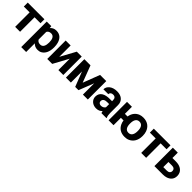

<svg xmlns="http://www.w3.org/2000/svg" viewBox="395 -2113 3891 3891"><g transform="rotate(45 2340.5 -167.5)"><path d="M24 -415H191V0H332V-415H502V-528H24Z M568 203H709V-46C739 -14 779 10 839 10C872 10 902 4 927 -10C1003 -51 1044 -141 1044 -259V-270C1044 -310 1039 -347 1030 -380C1006 -469 949 -538 838 -538C774 -538 734 -513 704 -477L699 -528H568ZM709 -156V-373C726 -404 753 -423 801 -423C880 -423 903 -349 903 -270V-259C903 -180 881 -104 802 -104C754 -104 725 -124 709 -156Z M1111 0H1253L1430 -326V0H1571V-528H1430L1253 -203V-528H1111Z M1646 0H1788V-319L1912 0H2006L2133 -324V0H2274V-528H2097L1959 -167L1822 -528H1646Z M2338 -148C2338 -125 2343 -104 2352 -85C2379 -30 2437 10 2518 10C2580 10 2623 -14 2651 -47C2654 -28 2658 -13 2665 0H2808V-8C2793 -41 2787 -79 2787 -128V-352C2787 -383 2782 -410 2771 -433C2740 -501 2673 -538 2575 -538C2506 -538 2450 -519 2411 -488C2379 -462 2350 -423 2350 -370H2491C2491 -412 2523 -434 2567 -434C2620 -434 2645 -404 2645 -353V-323H2582C2448 -323 2338 -279 2338 -148ZM2479 -159C2479 -218 2526 -240 2587 -240H2645V-149C2629 -120 2594 -98 2549 -98C2510 -98 2479 -122 2479 -159Z M2869 0H3010V-212H3085C3089 -179 3098 -149 3111 -122C3148 -45 3218 10 3332 10C3372 10 3407 4 3438 -10C3526 -49 3582 -134 3582 -259V-269C3582 -308 3576 -343 3565 -376C3533 -470 3456 -538 3331 -538C3296 -538 3265 -533 3237 -523C3155 -492 3101 -423 3086 -326H3010V-528H2869ZM3223 -259V-269C3223 -350 3250 -424 3331 -424C3413 -424 3441 -352 3441 -269V-259C3441 -176 3414 -104 3332 -104C3249 -104 3223 -176 3223 -259Z M3637 -415H3804V0H3945V-415H4115V-528H3637Z M4182 0H4424C4460 0 4493 -5 4521 -14C4594 -38 4652 -91 4652 -186C4652 -214 4647 -239 4637 -262C4605 -334 4528 -374 4424 -374H4324V-528H4182ZM4324 -113V-260H4424C4477 -260 4511 -237 4511 -186C4511 -136 4475 -113 4424 -113Z"/></g></svg>

Font: Asimov Pro
Style: Bd
Weight: 700
Designer: Google
Version: Version 2.000980; 2014